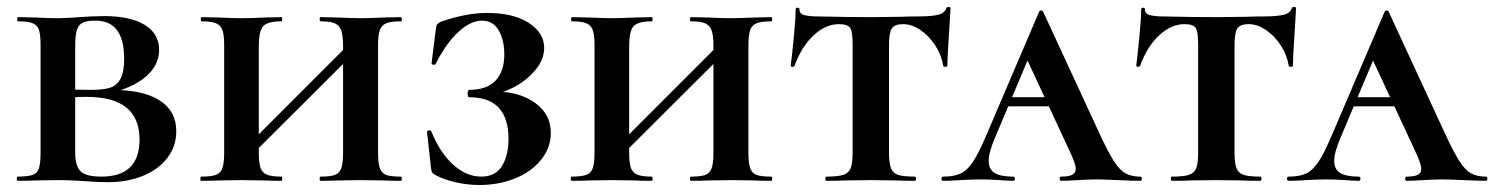

<svg xmlns="http://www.w3.org/2000/svg" viewBox="-20 -517 4273 549"><path d="M484 -142Q484 -99 459 -66Q434 -33 389.5 -14.5Q345 4 288 4Q261 4 223 1Q209 0 188.5 -1Q168 -2 144 -2L80 -1Q62 0 30 0Q28 0 28 -6Q28 -12 30 -12Q60 -12 73.5 -17Q87 -22 91.5 -36.5Q96 -51 96 -81V-387Q96 -417 91.5 -431Q87 -445 73.5 -450.5Q60 -456 32 -456Q29 -456 29 -462Q29 -468 32 -468L80 -467Q120 -465 144 -465Q174 -465 207 -468Q218 -469 240 -470Q262 -471 278 -471Q352 -471 393.5 -446Q435 -421 435 -374Q435 -330 396 -297Q357 -264 284 -248L295 -260Q387 -261 435.5 -230.5Q484 -200 484 -142ZM195 -385V-256L153 -263Q187 -260 240 -260Q276 -260 295.5 -266.5Q315 -273 325 -292.5Q335 -312 335 -349Q335 -458 253 -458Q229 -458 217 -452.5Q205 -447 200 -431.5Q195 -416 195 -385ZM379 -118Q379 -240 228 -240Q184 -240 153 -235L195 -248V-81Q195 -43 210 -27.5Q225 -12 270 -12Q379 -12 379 -118Z M897 -456Q894 -456 894 -462Q894 -468 897 -468L945 -467Q985 -465 1012 -465Q1036 -465 1078 -467L1126 -468Q1129 -468 1129 -462Q1129 -456 1126 -456Q1098 -456 1084.5 -450.5Q1071 -445 1066 -431Q1061 -417 1061 -387V-81Q1061 -51 1066 -36.5Q1071 -22 1084 -17Q1097 -12 1126 -12Q1129 -12 1129 -6Q1129 0 1126 0Q1095 0 1078 -1L1012 -2L945 -1Q928 0 897 0Q894 0 894 -6Q894 -12 897 -12Q925 -12 938 -17Q951 -22 956 -36.5Q961 -51 961 -81V-385Q961 -415 956 -429.5Q951 -444 938 -450Q925 -456 897 -456ZM660 -73 1007 -420 1027 -400 679 -53ZM557 -456Q554 -456 554 -462Q554 -468 557 -468L605 -467Q645 -465 670 -465Q697 -465 737 -467L785 -468Q787 -468 787 -462Q787 -456 785 -456Q745 -456 732.5 -442Q720 -428 720 -385V-81Q720 -51 725 -37Q730 -23 743.5 -17.5Q757 -12 785 -12Q787 -12 787 -6Q787 0 785 0Q754 0 737 -1L670 -2L605 -1Q587 0 555 0Q553 0 553 -6Q553 -12 555 -12Q584 -12 597.5 -17Q611 -22 616 -36.5Q621 -51 621 -81V-387Q621 -417 616 -431Q611 -445 597.5 -450.5Q584 -456 557 -456Z M1434 -120Q1434 -239 1321 -239Q1319 -239 1318 -242.5Q1317 -246 1317 -250Q1317 -254 1318.5 -257Q1320 -260 1321 -260Q1372 -260 1397 -286.5Q1422 -313 1422 -361Q1422 -402 1406 -430Q1390 -458 1358 -458Q1326 -458 1291 -426Q1256 -394 1226 -335Q1225 -331 1219.5 -332Q1214 -333 1214 -336L1226 -432Q1227 -444 1230 -447.5Q1233 -451 1241 -455Q1313 -480 1373 -480Q1448 -480 1492 -451.5Q1536 -423 1536 -380Q1536 -347 1511 -317Q1486 -287 1450 -268Q1414 -249 1383 -247L1397 -255Q1466 -255 1510.5 -222.5Q1555 -190 1555 -137Q1555 -95 1527.5 -60.5Q1500 -26 1453 -7Q1406 12 1351 12Q1316 12 1282 4Q1248 -4 1226 -16Q1218 -20 1215.5 -24.5Q1213 -29 1212 -40L1201 -140Q1201 -143 1206.5 -144Q1212 -145 1213 -142Q1238 -80 1276 -46Q1314 -12 1356 -12Q1397 -12 1415.5 -42.5Q1434 -73 1434 -120Z M1956 -456Q1953 -456 1953 -462Q1953 -468 1956 -468L2004 -467Q2044 -465 2071 -465Q2095 -465 2137 -467L2185 -468Q2188 -468 2188 -462Q2188 -456 2185 -456Q2157 -456 2143.5 -450.5Q2130 -445 2125 -431Q2120 -417 2120 -387V-81Q2120 -51 2125 -36.5Q2130 -22 2143 -17Q2156 -12 2185 -12Q2188 -12 2188 -6Q2188 0 2185 0Q2154 0 2137 -1L2071 -2L2004 -1Q1987 0 1956 0Q1953 0 1953 -6Q1953 -12 1956 -12Q1984 -12 1997 -17Q2010 -22 2015 -36.5Q2020 -51 2020 -81V-385Q2020 -415 2015 -429.5Q2010 -444 1997 -450Q1984 -456 1956 -456ZM1719 -73 2066 -420 2086 -400 1738 -53ZM1616 -456Q1613 -456 1613 -462Q1613 -468 1616 -468L1664 -467Q1704 -465 1729 -465Q1756 -465 1796 -467L1844 -468Q1846 -468 1846 -462Q1846 -456 1844 -456Q1804 -456 1791.5 -442Q1779 -428 1779 -385V-81Q1779 -51 1784 -37Q1789 -23 1802.5 -17.5Q1816 -12 1844 -12Q1846 -12 1846 -6Q1846 0 1844 0Q1813 0 1796 -1L1729 -2L1664 -1Q1646 0 1614 0Q1612 0 1612 -6Q1612 -12 1614 -12Q1643 -12 1656.5 -17Q1670 -22 1675 -36.5Q1680 -51 1680 -81V-387Q1680 -417 1675 -431Q1670 -445 1656.5 -450.5Q1643 -456 1616 -456Z M2252 -329Q2251 -326 2246 -326Q2241 -326 2241 -329Q2245 -361 2250 -412.5Q2255 -464 2255 -490Q2255 -495 2260.5 -495Q2266 -495 2266 -490Q2266 -477 2281 -473.5Q2296 -470 2319 -470Q2405 -468 2470 -468L2557 -469Q2574 -470 2603 -470Q2642 -470 2661.5 -474.5Q2681 -479 2686 -494Q2687 -497 2692.5 -497Q2698 -497 2698 -494L2695 -444Q2689 -356 2689 -329Q2689 -326 2683 -326Q2677 -326 2677 -329Q2672 -360 2654 -387.5Q2636 -415 2611.5 -431.5Q2587 -448 2562 -448Q2538 -448 2530 -435.5Q2522 -423 2522 -387V-81Q2522 -51 2527.5 -36.5Q2533 -22 2548 -17Q2563 -12 2596 -12Q2599 -12 2599 -6Q2599 0 2596 0Q2563 0 2544 -1L2469 -2L2396 -1Q2377 0 2342 0Q2340 0 2340 -6Q2340 -12 2342 -12Q2376 -12 2391.5 -17Q2407 -22 2412.5 -36.5Q2418 -51 2418 -81V-389Q2418 -426 2411 -437Q2404 -448 2379 -448Q2341 -448 2306.5 -416Q2272 -384 2252 -329Z M2863 -239H3046L3053 -213H2848ZM3240 0Q3219 0 3177 -2Q3133 -4 3115 -4Q3098 -4 3062 -2Q3028 0 3014 0Q3010 0 3010 -6Q3010 -12 3014 -12Q3037 -12 3046.5 -17.5Q3056 -23 3056 -34Q3056 -48 3039 -84L2912 -357L2956 -434L2825 -123Q2807 -81 2807 -57Q2807 -33 2824 -22.5Q2841 -12 2877 -12Q2882 -12 2882 -6Q2882 0 2877 0Q2863 0 2837 -2Q2809 -4 2785 -4Q2760 -4 2726 -2Q2696 0 2677 0Q2672 0 2672 -6Q2672 -12 2677 -12Q2708 -12 2727 -21Q2746 -30 2762.5 -55Q2779 -80 2801 -132L2951 -483Q2953 -487 2957 -487Q2961 -487 2963 -483L3123 -137Q3148 -83 3164.5 -57Q3181 -31 3198 -21.5Q3215 -12 3240 -12Q3245 -12 3245 -6Q3245 0 3240 0Z M3240 -329Q3239 -326 3234 -326Q3229 -326 3229 -329Q3233 -361 3238 -412.5Q3243 -464 3243 -490Q3243 -495 3248.5 -495Q3254 -495 3254 -490Q3254 -477 3269 -473.5Q3284 -470 3307 -470Q3393 -468 3458 -468L3545 -469Q3562 -470 3591 -470Q3630 -470 3649.5 -474.5Q3669 -479 3674 -494Q3675 -497 3680.5 -497Q3686 -497 3686 -494L3683 -444Q3677 -356 3677 -329Q3677 -326 3671 -326Q3665 -326 3665 -329Q3660 -360 3642 -387.5Q3624 -415 3599.5 -431.5Q3575 -448 3550 -448Q3526 -448 3518 -435.5Q3510 -423 3510 -387V-81Q3510 -51 3515.5 -36.5Q3521 -22 3536 -17Q3551 -12 3584 -12Q3587 -12 3587 -6Q3587 0 3584 0Q3551 0 3532 -1L3457 -2L3384 -1Q3365 0 3330 0Q3328 0 3328 -6Q3328 -12 3330 -12Q3364 -12 3379.5 -17Q3395 -22 3400.5 -36.5Q3406 -51 3406 -81V-389Q3406 -426 3399 -437Q3392 -448 3367 -448Q3329 -448 3294.5 -416Q3260 -384 3240 -329Z M3851 -239H4034L4041 -213H3836ZM4228 0Q4207 0 4165 -2Q4121 -4 4103 -4Q4086 -4 4050 -2Q4016 0 4002 0Q3998 0 3998 -6Q3998 -12 4002 -12Q4025 -12 4034.5 -17.5Q4044 -23 4044 -34Q4044 -48 4027 -84L3900 -357L3944 -434L3813 -123Q3795 -81 3795 -57Q3795 -33 3812 -22.5Q3829 -12 3865 -12Q3870 -12 3870 -6Q3870 0 3865 0Q3851 0 3825 -2Q3797 -4 3773 -4Q3748 -4 3714 -2Q3684 0 3665 0Q3660 0 3660 -6Q3660 -12 3665 -12Q3696 -12 3715 -21Q3734 -30 3750.5 -55Q3767 -80 3789 -132L3939 -483Q3941 -487 3945 -487Q3949 -487 3951 -483L4111 -137Q4136 -83 4152.5 -57Q4169 -31 4186 -21.5Q4203 -12 4228 -12Q4233 -12 4233 -6Q4233 0 4228 0Z"/></svg>

Font: Cormorant SC
Style: Bold
Weight: 700
Designer: Christian Thalmann (Catharsis Fonts)
Foundry: Catharsis Fonts
Version: Version 4.000